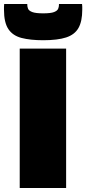

<svg xmlns="http://www.w3.org/2000/svg" viewBox="-56 -944 433 964"><path d="M43 0V-700H276V0ZM161 -742Q96 -742 52 -753.5Q8 -765 -14 -798Q-36 -831 -36 -895Q-36 -902 -36 -909.5Q-36 -917 -35 -924H81Q81 -923 81 -922Q81 -921 81 -919Q81 -910 85 -900Q89 -890 106 -883.5Q123 -877 161 -877Q199 -877 215.5 -883.5Q232 -890 236 -900Q240 -910 240 -919Q240 -921 240 -922Q240 -923 240 -924H356Q357 -917 357 -909.5Q357 -902 357 -895Q357 -837 338 -803.5Q319 -770 276 -756Q233 -742 161 -742Z"/></svg>

Font: Georama Black
Style: Regular
Weight: 900
Designer: Jean-Baptiste Levee
Foundry: Production Type
Version: Version 1.001